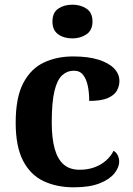

<svg xmlns="http://www.w3.org/2000/svg" viewBox="-20 -790 567 820"><path d="M295 10Q222 10 166 -16.5Q110 -43 78.5 -103.5Q47 -164 47 -266Q47 -374 79.5 -435.5Q112 -497 167.5 -523Q223 -549 292 -549Q357 -549 401 -535Q445 -521 467.5 -497.5Q490 -474 490 -444Q490 -423 479.5 -403.5Q469 -384 441 -371.5Q413 -359 361 -359Q361 -394 355 -423Q349 -452 335 -470Q321 -488 296 -488Q267 -488 245.5 -468.5Q224 -449 212.5 -401Q201 -353 201 -267Q201 -200 213.5 -155Q226 -110 252 -87.5Q278 -65 320 -65Q355 -65 383.5 -75.5Q412 -86 433 -104.5Q454 -123 465 -146Q477 -139 483 -126.5Q489 -114 489 -100Q489 -75 468.5 -49.5Q448 -24 405.5 -7Q363 10 295 10ZM289.1 -626Q253 -626 228.5 -643.5Q204 -661 204 -698Q204 -736 228.7 -753Q253.5 -770 289.5 -770Q324 -770 349.5 -753Q375 -736 375 -698Q375 -661 349.4 -643.5Q323.8 -626 289.1 -626Z"/></svg>

Font: Noto Serif Thai
Style: Regular
Weight: 400
Designer: Monotype Design Team
Foundry: Monotype Imaging Inc.
Version: Version 2.001